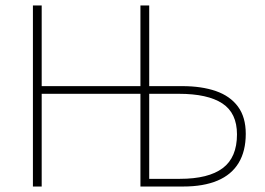

<svg xmlns="http://www.w3.org/2000/svg" viewBox="-20 -680 966 700"><path d="M100 0V-660H132V-366H492V-660H524V-366H644Q715 -366 767 -348Q819 -330 847.5 -291.5Q876 -253 876 -192Q876 -129 850 -86Q824 -43 773 -21.5Q722 0 648 0H492V-338H132V0ZM524 -28H636Q740 -28 792 -67Q844 -106 844 -190Q844 -268 790.5 -303Q737 -338 632 -338H524Z"/></svg>

Font: Source Sans Variable
Style: Regular
Weight: 200
Designer: Paul D. Hunt
Foundry: Adobe Systems Incorporated
Version: Version 3.006;hotconv 1.0.111;makeotfexe 2.5.65597